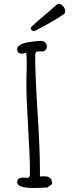

<svg xmlns="http://www.w3.org/2000/svg" viewBox="-20 -969 373 988"><path d="M138.2 -822.8Q138.2 -817.4 143.1 -813.5Q147.9 -809.6 154.3 -809.6Q159.2 -809.6 162.6 -811.5Q268.1 -866.7 308.1 -896Q315.4 -901.4 315.4 -911.6Q315.4 -924.8 304.9 -937Q294.4 -949.2 282.7 -949.2Q279.8 -949.2 274.4 -947.3Q261.7 -935.1 215.3 -896Q166.5 -854.5 143.6 -833Q138.2 -827.6 138.2 -822.8ZM247.6 -26.9Q247.6 -62 206.1 -62Q195.8 -62 185.5 -60.5V-99.1Q185.5 -200.7 173.3 -391.6Q161.1 -582.5 161.1 -684.1Q161.1 -695.8 165.5 -700.2Q169.9 -704.6 180.2 -704.6H188Q191.9 -704.1 197.8 -704.1Q208 -704.1 214.6 -712.2Q221.2 -720.2 221.2 -731Q221.2 -742.2 212.4 -750.2Q203.6 -758.3 191.9 -758.3Q161.6 -758.3 121.1 -751Q97.7 -746.6 83 -737.5Q68.4 -728.5 68.4 -716.8Q68.4 -692.9 91.8 -692.9Q102.1 -692.9 115.2 -697.3Q117.7 -671.4 117.7 -641.6L116.7 -590.8L115.7 -539.6Q115.7 -458.5 125 -308.6Q134.3 -158.2 134.3 -77.1Q134.3 -64 130.9 -58.8Q127.4 -53.7 119.6 -53.7L110.4 -54.7Q105.5 -55.2 98.6 -55.2Q68.4 -55.2 68.4 -31.2Q68.4 -1.5 154.8 -1.5Q172.4 -1.5 196.3 -2.9L222.7 -3.9L247.6 -21Z"/></svg>

Font: Amatica SC
Style: Bold
Weight: 400
Designer: Vernon Adams, Ben Nathan
Foundry: newtypography
Version: Version 2.000